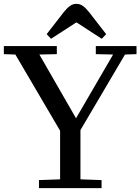

<svg xmlns="http://www.w3.org/2000/svg" viewBox="-20 -980 731 1000"><path d="M183 -42 293 -46V-350H399V-46L509 -42V0H183ZM0 -740H276V-698L185 -696L376 -364L569 -696L479 -698V-740H691V-698L631 -696L374 -260H316L60 -696L0 -698ZM313 -918Q330 -939 345 -949.5Q360 -960 378 -960Q396 -960 411 -949.5Q426 -939 443 -918L533 -802L510 -778L379 -863H377L246 -778L223 -802Z"/></svg>

Font: Minipax
Style: Regular
Weight: 400
Designer: Raphaël Ronot
Foundry: Velvetyne Type Foundry
Version: Version 1.000